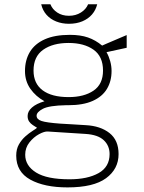

<svg xmlns="http://www.w3.org/2000/svg" viewBox="-20 -684 656 876"><path d="M288 171Q182.5 171 118.2 135.5Q54 100 54 26Q54 -3.5 66.2 -25Q78.5 -46.5 95.8 -61.8Q113 -77 128.2 -86.5Q143.5 -96 149 -101Q139.5 -107 129.5 -113.5Q119.5 -120 112.8 -129.8Q106 -139.5 106 -155Q106 -176 125.8 -193.5Q145.5 -211 183 -222Q143 -244 118.5 -279Q94 -314 94 -360Q94 -409.5 116.2 -446.8Q138.5 -484 184 -504.5Q229.5 -525 299 -525Q347 -525 381.5 -513Q416 -501 446 -476Q451 -478.5 466.8 -485.2Q482.5 -492 502 -500.2Q521.5 -508.5 537.2 -515.2Q553 -522 558 -524V-466L466 -446Q476.5 -427.5 482.8 -405Q489 -382.5 489 -360Q489 -313.5 467.8 -278.2Q446.5 -243 402.8 -223.5Q359 -204 292 -204Q289 -204 286.5 -204Q284 -204 281 -204Q204 -202.5 175.5 -187.5Q147 -172.5 147 -156Q147 -139.5 169.5 -132Q192 -124.5 254 -120Q276.5 -118.5 305.5 -117Q334.5 -115.5 371 -113Q438.5 -109.5 479.8 -76.8Q521 -44 521 19Q521 87 464 129Q407 171 288 171ZM297 134Q379.5 134 429.8 105.8Q480 77.5 480 19Q480 -19.5 453.2 -44.5Q426.5 -69.5 370 -73L198 -84Q182.5 -85 158 -71.8Q133.5 -58.5 114.2 -34.2Q95 -10 95 22Q95 72 144.5 103Q194 134 297 134ZM293 -241Q363.5 -241 406.8 -270.5Q450 -300 450 -362Q450 -426.5 406.8 -457.2Q363.5 -488 293 -488Q221 -488 177 -457Q133 -426 133 -362Q133 -303 174.5 -272Q216 -241 293 -241ZM294.5 -575.5Q263 -575.5 236.5 -586Q210 -596.5 192.2 -616.5Q174.5 -636.5 168 -664.5H210Q219 -641.5 241.2 -626.8Q263.5 -612 294.5 -612Q325.5 -612 349 -626.8Q372.5 -641.5 382 -664.5H423.5Q417 -638 399.8 -618Q382.5 -598 355.8 -586.8Q329 -575.5 294.5 -575.5Z"/></svg>

Font: Public Sans Thin Thin
Style: Regular
Weight: 250
Version: Version 2.001